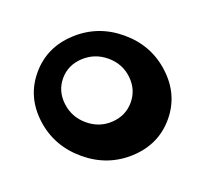

<svg xmlns="http://www.w3.org/2000/svg" viewBox="-71 -904 537 500"><g transform="rotate(20 198.0 -654.5)"><path d="M111.8 -600.1Q139.6 -574.2 178.2 -574.2Q216.8 -574.2 243.9 -600.1Q271 -626 271 -662.1Q271 -698.2 243.9 -724.1Q216.8 -750 178.2 -750Q139.6 -750 111.8 -724.1Q84 -698.2 84 -662.1Q84 -626 111.8 -600.1ZM196.8 -487.8Q122.1 -487.8 69.1 -536.4Q16.1 -585 16.1 -653.8Q16.1 -722.7 69.3 -771.7Q122.6 -820.8 196.8 -820.8Q271 -820.8 324 -771.7Q377 -722.7 377 -653.8Q377 -585 324 -536.4Q271 -487.8 196.8 -487.8Z"/></g></svg>

Font: KJV1611
Style: Regular
Weight: 400
Version: Version 3.6.1